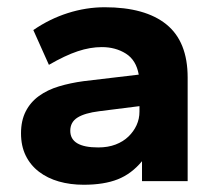

<svg xmlns="http://www.w3.org/2000/svg" viewBox="-20 -500 600 530"><path d="M211 10Q174 10 142.5 1Q111 -8 87.5 -26Q64 -44 51 -70.5Q38 -97 38 -132Q38 -167 51 -192.5Q64 -218 87.5 -235Q111 -252 142.5 -261.5Q174 -271 211 -276L363 -294Q356 -334 327.5 -352Q299 -370 261 -370Q229 -370 194.5 -358.5Q160 -347 115 -321L72 -417Q117 -448 167.5 -464Q218 -480 269 -480Q381 -480 439.5 -432.5Q498 -385 498 -286V0H372V-55Q343 -20 305 -5Q267 10 211 10ZM251 -93Q278 -93 299 -101Q320 -109 334.5 -123Q349 -137 357 -154.5Q365 -172 365 -192V-207L254 -193Q214 -188 194 -175.5Q174 -163 174 -139Q174 -93 251 -93Z"/></svg>

Font: Celebes
Style: Bold
Weight: 700
Designer: Anugrah Pasau
Foundry: Lafontype
Version: Version 1.000; ttfautohint (v1.8.4)